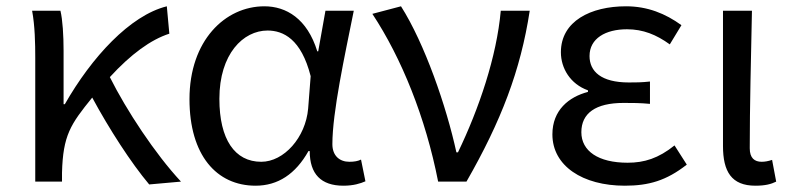

<svg xmlns="http://www.w3.org/2000/svg" viewBox="-20 -577 2517 610"><path d="M454 9 555 0C473 -88 382 -226 329 -332C396 -405 459 -451 518 -470L510 -557C393 -528 271 -395 186 -246H182V-416C182 -464 179 -514 172 -543H82C91 -495 92 -438 92 -394V0H177V-28C180 -147 204 -182 273 -267C327 -167 396 -60 454 9Z M792 13C863 13 919 -24 960 -97H964C964 -24 1000 13 1071 13C1103 13 1125 6 1141 -1L1127 -70C1117 -65 1105 -63 1090 -63C1059 -63 1036 -82 1036 -119C1036 -220 1075 -399 1104 -543H1014L991 -414H988C956 -518 889 -557 820 -557C695 -557 582 -448 582 -262C582 -84 668 13 792 13ZM810 -63C726 -63 677 -134 677 -263C677 -406 753 -480 830 -480C880 -480 937 -453 967 -335L959 -232C951 -140 882 -63 810 -63Z M1372 0H1462C1572 -192 1634 -353 1663 -543H1571C1558 -397 1502 -232 1435 -93H1430C1398 -240 1329 -439 1254 -557L1163 -533C1256 -392 1332 -204 1372 0Z M1965 13C2041 13 2097 -3 2162 -54L2123 -115C2072 -74 2027 -60 1974 -60C1881 -60 1827 -97 1827 -157C1827 -217 1872 -250 1961 -250C1988 -250 2014 -250 2045 -247V-318C2018 -315 1999 -315 1978 -315C1890 -315 1853 -350 1853 -399C1853 -455 1904 -484 1972 -484C2023 -484 2065 -467 2108 -436L2145 -497C2094 -534 2037 -557 1969 -557C1857 -557 1762 -510 1762 -411C1762 -360 1792 -310 1848 -290V-285C1787 -269 1735 -227 1735 -150C1735 -50 1831 13 1965 13Z M2380 13C2411 13 2430 8 2446 0L2433 -69C2421 -65 2410 -63 2400 -63C2377 -63 2362 -75 2362 -106C2362 -239 2366 -394 2369 -543H2277V-113C2277 -32 2304 13 2380 13Z"/></svg>

Font: Spoqa Han Sans Neo
Style: Regular
Weight: 400
Designer: [Spoqa Han Sans Neo] Dong-huui Kim ___ Younghwa Kang ___ Yujin Lee ___ [Noto Sans] Ryoko NISHIZUKA ____ (kana & ideograp
Foundry: Spoqa (http://www.spoqa-han-sans.com)
Version: Version 1.100;hotconv 1.0.109;makeotfexe 2.5.65596